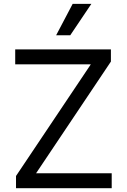

<svg xmlns="http://www.w3.org/2000/svg" viewBox="-20 -986 665 1006"><path d="M565.3 0H63.9V-63.9L456 -649.1H59.7V-727.3H561.1V-663.4L169 -78.1H565.3ZM348 -801.1H274.1L360.8 -965.9H458.8Z"/></svg>

Font: Linik Sans
Style: Regular
Weight: 400
Designer: Rasmus Andersson (font), Marc Monis (original base), Kil Hyung-jin (Pretendard portions), Cristiano Sobral (main changes
Foundry: rsms
Version: Version 3.018;May 31, 2022;FontCreator 14.0.0.2814 64-bit; t